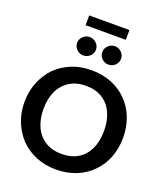

<svg xmlns="http://www.w3.org/2000/svg" viewBox="-189 -1213 1157 1346"><g transform="rotate(20 389.0 -539.5)"><path d="M389 8Q307 8 239.5 -20Q172 -48 123 -98Q76 -147 48.5 -215Q21 -283 21 -362Q21 -442 48.5 -509.5Q76 -577 123 -627Q172 -676 239.5 -704Q307 -732 389 -732Q472 -732 540.5 -704Q609 -676 656 -626Q705 -577 731 -509Q757 -441 757 -362Q757 -283 731 -215Q705 -147 656 -98Q609 -48 540 -20Q471 8 389 8ZM389 -108Q461 -108 511.5 -139Q562 -170 588.5 -227Q615 -284 615 -362Q615 -439 588.5 -496Q562 -553 511.5 -584.5Q461 -616 389 -616Q319 -616 268 -584.5Q217 -553 190 -496Q163 -439 163 -362Q163 -285 190 -227.5Q217 -170 268 -139Q319 -108 389 -108ZM367 -877Q367 -849 346 -829Q325 -809 296 -809Q268 -809 247 -829.5Q226 -850 226 -877Q226 -905 247 -925.5Q268 -946 296 -946Q325 -946 346 -925.5Q367 -905 367 -877ZM554 -877Q554 -849 533.5 -829Q513 -809 483 -809Q455 -809 434.5 -829Q414 -849 414 -877Q414 -905 435 -925.5Q456 -946 483 -946Q513 -946 533.5 -925.5Q554 -905 554 -877ZM240 -1014V-1087H540V-1014Z"/></g></svg>

Font: Aleo
Style: Bold
Weight: 700
Designer: Alessio Laiso
Foundry: Alessio Laiso
Version: Version 2.001;gftools[0.9.29]